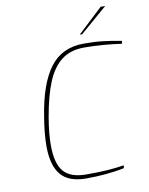

<svg xmlns="http://www.w3.org/2000/svg" viewBox="-99 -995 830 1072"><g transform="rotate(-10 316.0 -459.0)"><path d="M114 -210Q114 -280 130 -376Q158 -556 226 -647Q294 -738 418 -738Q480 -738 527 -732.5Q574 -727 632 -716L628 -700Q519 -716 416 -716Q340 -716 289.5 -678Q239 -640 207 -564Q175 -488 154 -366Q139 -278 139 -211Q139 -107 178 -61.5Q217 -16 307 -16Q382 -16 429.5 -19.5Q477 -23 521 -30L518 -14Q420 6 302 6Q203 6 158.5 -47.5Q114 -101 114 -210ZM547 -924H573L419 -791H405Z"/></g></svg>

Font: Exo Thin
Style: Italic
Weight: 250
Italic angle: -9°
Designer: Natanael Gama
Foundry: Natanael Gama
Version: Version 1.500; ttfautohint (v1.6)